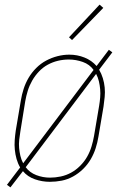

<svg xmlns="http://www.w3.org/2000/svg" viewBox="-20 -777 540 829"><path d="M25 32 10 21 67 -54Q57 -71 51.5 -90.5Q46 -110 44 -130.5Q42 -151 43.5 -171.5Q45 -192 48 -213L70 -343Q74 -368 82 -393Q90 -418 103.5 -441Q117 -464 136.5 -483.5Q156 -503 179.5 -515.5Q203 -528 228.5 -534.5Q254 -541 279 -541Q314 -541 345 -528.5Q376 -516 397 -492L450 -562L465 -551L408 -476Q418 -459 424 -439.5Q430 -420 432 -399.5Q434 -379 432 -358.5Q430 -338 427 -317L405 -187Q401 -162 393 -137Q385 -112 371.5 -89Q358 -66 338.5 -47Q319 -28 295.5 -15Q272 -2 246.5 3Q221 8 195 8Q162 8 130.5 -3Q99 -14 79 -38ZM80 -72 384 -475Q367 -499 337.5 -509.5Q308 -520 277 -520Q253 -520 230 -514.5Q207 -509 186 -497.5Q165 -486 148 -468Q131 -450 119 -429Q107 -408 100 -385.5Q93 -363 89 -340L68 -210Q65 -192 63 -174Q61 -156 62.5 -138.5Q64 -121 68 -104Q72 -87 80 -72ZM196 -10Q219 -10 242.5 -15Q266 -20 287 -31.5Q308 -43 326 -61Q344 -79 356 -100Q368 -121 375 -144Q382 -167 386 -190L408 -320Q411 -338 412.5 -356Q414 -374 412.5 -391.5Q411 -409 407 -426Q403 -443 395 -458L91 -55Q108 -32 136.5 -21Q165 -10 196 -10ZM291 -604 278 -616 410 -757 426 -743Z"/></svg>

Font: Iosevka Slab Thin
Style: Italic
Weight: 100
Italic angle: -9°
Monospace: yes
Designer: Belleve Invis
Foundry: Belleve Invis
Version: Version 11.1.1; ttfautohint (v1.8.3)